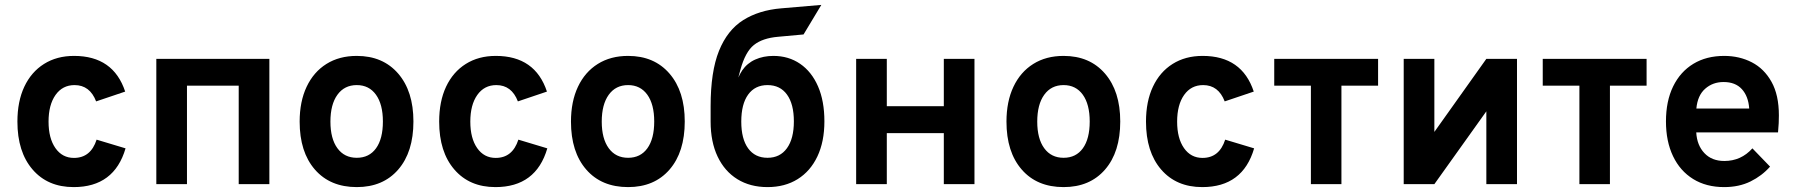

<svg xmlns="http://www.w3.org/2000/svg" viewBox="-20 -751 7320 783"><path d="M280.5 12Q174.5 12 112.8 -59.8Q51 -131.5 51 -255Q51 -337.5 79.2 -397.5Q107.5 -457.5 159.5 -490.2Q211.5 -523 282 -523Q442.5 -523 490.5 -377.5L372 -337.5Q346.5 -404 284 -404Q235 -404 206.5 -363.8Q178 -323.5 178 -255Q178 -187 206 -147Q234 -107 281.5 -107Q350 -107 374 -181.5L492 -146Q446 12 280.5 12Z M617.5 0V-511H1078.5V0H953.5V-401.5H742.5V0Z M1435 12Q1326.5 12 1264.2 -59.5Q1202 -131 1202 -255Q1202 -337 1230.5 -397.2Q1259 -457.5 1311.2 -490.2Q1363.5 -523 1435 -523Q1541.5 -523 1603.8 -451Q1666 -379 1666 -255.5Q1666 -131 1604 -59.5Q1542 12 1435 12ZM1435 -107.5Q1485.5 -107.5 1513.5 -146.2Q1541.5 -185 1541.5 -255.5Q1541.5 -325.5 1513.2 -364.8Q1485 -404 1435 -404Q1384.5 -404 1356 -364.5Q1327.5 -325 1327.5 -255Q1327.5 -185.5 1356 -146.5Q1384.5 -107.5 1435 -107.5Z M2000.5 12Q1894.5 12 1832.8 -59.8Q1771 -131.5 1771 -255Q1771 -337.5 1799.2 -397.5Q1827.5 -457.5 1879.5 -490.2Q1931.5 -523 2002 -523Q2162.5 -523 2210.5 -377.5L2092 -337.5Q2066.5 -404 2004 -404Q1955 -404 1926.5 -363.8Q1898 -323.5 1898 -255Q1898 -187 1926 -147Q1954 -107 2001.5 -107Q2070 -107 2094 -181.5L2212 -146Q2166 12 2000.5 12Z M2541.5 12Q2433 12 2370.8 -59.5Q2308.5 -131 2308.5 -255Q2308.5 -337 2337 -397.2Q2365.5 -457.5 2417.8 -490.2Q2470 -523 2541.5 -523Q2648 -523 2710.2 -451Q2772.5 -379 2772.5 -255.5Q2772.5 -131 2710.5 -59.5Q2648.5 12 2541.5 12ZM2541.5 -107.5Q2592 -107.5 2620 -146.2Q2648 -185 2648 -255.5Q2648 -325.5 2619.8 -364.8Q2591.5 -404 2541.5 -404Q2491 -404 2462.5 -364.5Q2434 -325 2434 -255Q2434 -185.5 2462.5 -146.5Q2491 -107.5 2541.5 -107.5Z M3110 12Q3039.5 12 2987.2 -20.2Q2935 -52.5 2906.5 -112.5Q2878 -172.5 2878 -255V-318Q2878 -459 2912.2 -543.8Q2946.5 -628.5 3011 -669Q3075.5 -709.5 3166 -717L3329.5 -731L3257 -610.5L3153 -601Q3089.5 -595.5 3054.5 -567.5Q3019.5 -539.5 2999.5 -466.5Q2995.5 -452 2991 -435Q2994.5 -442.5 2998.2 -449.5Q3002 -456.5 3006.5 -463.5Q3027 -493.5 3060 -508.2Q3093 -523 3134 -523Q3196 -523 3243 -490.8Q3290 -458.5 3316 -398.8Q3342 -339 3342 -256Q3342 -173.5 3313.5 -113.2Q3285 -53 3233 -20.5Q3181 12 3110 12ZM3110 -107.5Q3161 -107.5 3189.2 -146.5Q3217.5 -185.5 3217.5 -256Q3217.5 -326.5 3189.5 -365.2Q3161.5 -404 3110 -404Q3059 -404 3031 -365.2Q3003 -326.5 3003 -255Q3003 -184.5 3031 -146Q3059 -107.5 3110 -107.5Z M3471.5 0V-511H3596.5V-318H3829V-511H3954V0H3829V-208H3596.5V0Z M4317.5 12Q4209 12 4146.8 -59.5Q4084.5 -131 4084.5 -255Q4084.5 -337 4113 -397.2Q4141.5 -457.5 4193.8 -490.2Q4246 -523 4317.5 -523Q4424 -523 4486.2 -451Q4548.5 -379 4548.5 -255.5Q4548.5 -131 4486.5 -59.5Q4424.5 12 4317.5 12ZM4317.5 -107.5Q4368 -107.5 4396 -146.2Q4424 -185 4424 -255.5Q4424 -325.5 4395.8 -364.8Q4367.5 -404 4317.5 -404Q4267 -404 4238.5 -364.5Q4210 -325 4210 -255Q4210 -185.5 4238.5 -146.5Q4267 -107.5 4317.5 -107.5Z M4883 12Q4777 12 4715.2 -59.8Q4653.5 -131.5 4653.5 -255Q4653.5 -337.5 4681.8 -397.5Q4710 -457.5 4762 -490.2Q4814 -523 4884.5 -523Q5045 -523 5093 -377.5L4974.5 -337.5Q4949 -404 4886.5 -404Q4837.5 -404 4809 -363.8Q4780.5 -323.5 4780.5 -255Q4780.5 -187 4808.5 -147Q4836.5 -107 4884 -107Q4952.5 -107 4976.5 -181.5L5094.5 -146Q5048.5 12 4883 12Z M5326 0V-401.5H5176.5V-511H5600V-401.5H5450.5V0Z M5704.5 0V-511H5829.5V-213L6041.5 -511H6166.5V0H6041.5V-297L5829.5 0Z M6421 0V-401.5H6271.5V-511H6695V-401.5H6545.5V0Z M7011.5 12Q6938 12 6884.8 -21Q6831.5 -54 6802.8 -114.2Q6774 -174.5 6774 -256Q6774 -338.5 6803.2 -398.5Q6832.5 -458.5 6885.8 -490.8Q6939 -523 7011.5 -523Q7073.5 -523 7124 -497Q7174.5 -471 7204.5 -417.2Q7234.5 -363.5 7234.5 -280.5Q7234.5 -267.5 7233.8 -248.8Q7233 -230 7231 -211H6897.5Q6900.5 -158.5 6930.8 -126.5Q6961 -94.5 7012 -94.5Q7080.5 -94.5 7126.5 -146L7198.5 -71.5Q7165.5 -34 7118.8 -11Q7072 12 7011.5 12ZM6898 -308.5H7113.5Q7110 -358.5 7083.5 -387.5Q7057 -416.5 7009 -416.5Q6965 -416.5 6934 -389.2Q6903 -362 6898 -308.5Z"/></svg>

Font: Overpass
Style: Bold
Weight: 700
Designer: Delve Withrington, Dave Bailey, Thomas Jockin
Foundry: Delve Fonts LLC
Version: Version 4.000; ttfautohint (v1.8.3)